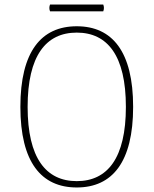

<svg xmlns="http://www.w3.org/2000/svg" viewBox="-20 -816 678 848"><path d="M201 -796C197 -786 197 -776 201 -766H436C440 -776 440 -786 436 -796ZM319 12C476 12 568 -100 568 -344C568 -588 476 -700 319 -700C162 -700 70 -588 70 -344C70 -100 162 12 319 12ZM319 -16C183 -16 102 -118 102 -344C102 -570 183 -672 319 -672C455 -672 536 -570 536 -344C536 -118 455 -16 319 -16Z"/></svg>

Font: Arima Koshi Thin
Style: Regular
Weight: 250
Designer: Joana Correia and Natanael Gama
Foundry: NDISCOVER
Version: Version 1.019;PS 001.019;hotconv 1.0.88;makeotf.lib2.5.64775